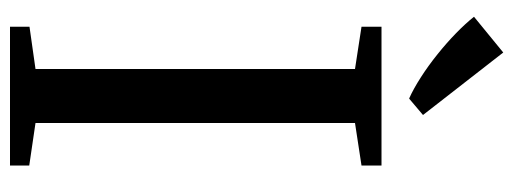

<svg xmlns="http://www.w3.org/2000/svg" viewBox="-341 -685 1026 384"><g transform="rotate(90 172.0 -493.0)"><path d="M118 -51V-690L33.5 -703V-743H311V-703L226 -690V-51L311 -38.5V0H33.5V-39ZM176.5 -798.5Q157.5 -807 134.5 -821.8Q111.5 -836.5 88.8 -854.8Q66 -873 46.5 -892Q27 -911 13.5 -928L85 -986.5L210 -826L177.5 -798.5Z"/></g></svg>

Font: Merriweather 60pt
Style: Regular
Weight: 400
Version: Version 2.100